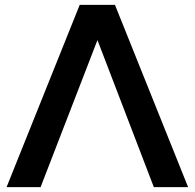

<svg xmlns="http://www.w3.org/2000/svg" viewBox="-20 -770 801 790"><path d="M613 0 381 -605 147 0H7L308 -750H453L754 0Z"/></svg>

Font: Oakes Grotesk
Style: Bold
Weight: 600
Designer: Samuel Oakes
Foundry: Samuel Oakes
Version: Version 1.000;PS 001.000;hotconv 1.0.88;makeotf.lib2.5.64775